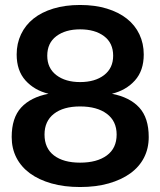

<svg xmlns="http://www.w3.org/2000/svg" viewBox="-20 -742 645 772"><path d="M302 10Q238 10 187 -4.5Q136 -19 100.5 -45Q65 -71 46 -108Q27 -145 27 -191Q27 -268 65 -309.5Q103 -351 175 -365Q118 -379 82.5 -418.5Q47 -458 47 -523Q47 -567 64.5 -604Q82 -641 114.5 -667Q147 -693 194.5 -707.5Q242 -722 302 -722Q362 -722 409.5 -707.5Q457 -693 490 -667Q523 -641 540.5 -604Q558 -567 558 -523Q558 -458 522.5 -418.5Q487 -379 430 -365Q502 -351 540 -309.5Q578 -268 578 -191Q578 -145 559 -108Q540 -71 504 -45Q468 -19 417 -4.5Q366 10 302 10ZM302 -412Q362 -412 398.5 -440Q435 -468 435 -518Q435 -569 398.5 -596.5Q362 -624 302 -624Q243 -624 206.5 -596.5Q170 -569 170 -518Q170 -468 206.5 -440Q243 -412 302 -412ZM302 -88Q370 -88 409.5 -117Q449 -146 449 -201Q449 -255 409.5 -284.5Q370 -314 302 -314Q235 -314 197 -284.5Q159 -255 159 -201Q159 -146 197 -117Q235 -88 302 -88Z"/></svg>

Font: Firefly Display
Style: Bold
Weight: 700
Designer: Colophon Foundry, Jonny Pinhorn
Foundry: Colophon Foundry
Version: Version 1.200; ttfautohint (v1.8.3)